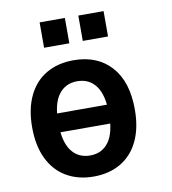

<svg xmlns="http://www.w3.org/2000/svg" viewBox="-85 -837 824 921"><g transform="rotate(-10 326.5 -376.5)"><path d="M46.9 -272.5Q46.9 -362.3 77.8 -426.3Q108.6 -490.2 165.3 -522.9Q221.9 -555.7 297.9 -555.7Q413.6 -555.7 480.3 -481.9Q547.1 -408.2 547.1 -272.5Q547.1 -182.6 516.7 -119.1Q486.3 -55.7 430.1 -22.5Q373.8 10.7 297.9 10.7Q222.2 10.7 165.4 -22.5Q108.6 -55.7 77.8 -119.3Q46.9 -182.9 46.9 -272.5ZM421.6 -273.2Q421.6 -364.5 388.9 -408.9Q356.2 -453.4 297.9 -453.4Q239.7 -453.4 206.9 -408.9Q174.1 -364.5 174.1 -273.2Q174.1 -181.4 206.9 -136.6Q239.7 -91.8 298.6 -91.8Q356.7 -91.8 389.2 -136.8Q421.6 -181.9 421.6 -273.2ZM161.6 -317.9H501.5V-226.1H161.6ZM358.2 -762.7H481.2V-639.2H358.2ZM169.7 -762.7H292.7V-639.2H169.7Z"/></g></svg>

Font: Min Sans VF VF
Style: Regular
Weight: 400
Designer: Jinseong-Kim, NotoSansCJK, Nunito
Foundry: Jinseong-Kim
Version: Version 1.420;Glyphs 3.1.2 (3151)